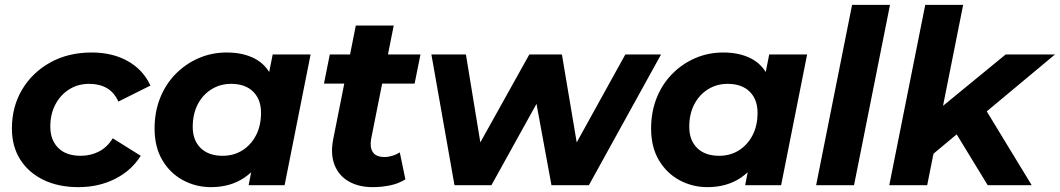

<svg xmlns="http://www.w3.org/2000/svg" viewBox="-20 -762 4361 790"><path d="M303 8Q220 8 158.5 -22Q97 -52 63 -106Q29 -160 29 -233Q29 -323 71 -393.5Q113 -464 187 -505Q261 -546 357 -546Q443 -546 506 -510.5Q569 -475 599 -410L467 -344Q450 -382 419.5 -399.5Q389 -417 347 -417Q301 -417 265 -394.5Q229 -372 208 -332.5Q187 -293 187 -241Q187 -186 219.5 -153.5Q252 -121 312 -121Q353 -121 387 -138.5Q421 -156 444 -193L559 -121Q521 -60 453.5 -26Q386 8 303 8Z M848 8Q786 8 733 -20.5Q680 -49 648 -103Q616 -157 616 -233Q616 -301 638.5 -358Q661 -415 702 -457Q743 -499 797 -522.5Q851 -546 913 -546Q980 -546 1028 -521Q1076 -496 1099.5 -443.5Q1123 -391 1116 -308Q1111 -213 1077 -141.5Q1043 -70 985.5 -31Q928 8 848 8ZM896 -121Q942 -121 977.5 -143.5Q1013 -166 1033.5 -205.5Q1054 -245 1054 -298Q1054 -353 1021.5 -385Q989 -417 931 -417Q886 -417 850 -394.5Q814 -372 793.5 -332.5Q773 -293 773 -240Q773 -185 805.5 -153Q838 -121 896 -121ZM1003 0 1024 -107 1059 -267 1080 -427 1102 -538H1258L1151 0Z M1514 8Q1456 8 1415 -15.5Q1374 -39 1356.5 -83.5Q1339 -128 1351 -189L1444 -657H1600L1507 -190Q1501 -156 1514 -136Q1527 -116 1562 -116Q1578 -116 1594.5 -121Q1611 -126 1625 -135L1648 -24Q1619 -6 1584 1Q1549 8 1514 8ZM1313 -418 1337 -538H1710L1686 -418Z M1850 0 1755 -538H1897L1973 -75H1900L2158 -538H2292L2370 -75H2297L2553 -538H2700L2403 0H2249L2176 -397H2222L2002 0Z M2891 8Q2829 8 2776 -20.5Q2723 -49 2691 -103Q2659 -157 2659 -233Q2659 -301 2681.5 -358Q2704 -415 2745 -457Q2786 -499 2840 -522.5Q2894 -546 2956 -546Q3023 -546 3071 -521Q3119 -496 3142.5 -443.5Q3166 -391 3159 -308Q3154 -213 3120 -141.5Q3086 -70 3028.5 -31Q2971 8 2891 8ZM2939 -121Q2985 -121 3020.5 -143.5Q3056 -166 3076.5 -205.5Q3097 -245 3097 -298Q3097 -353 3064.5 -385Q3032 -417 2974 -417Q2929 -417 2893 -394.5Q2857 -372 2836.5 -332.5Q2816 -293 2816 -240Q2816 -185 2848.5 -153Q2881 -121 2939 -121ZM3046 0 3067 -107 3102 -267 3123 -427 3145 -538H3301L3194 0Z M3338 0 3486 -742H3642L3494 0Z M3795 -108 3829 -301 4118 -538H4321L4020 -287L3933 -223ZM3639 0 3787 -742H3943L3795 0ZM4044 0 3906 -226 4015 -345 4225 0Z"/></svg>

Font: Montserrat Thin
Style: Bold Italic
Weight: 700
Italic angle: -11.3°
Version: Version 9.000